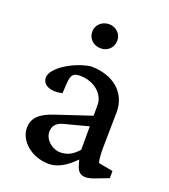

<svg xmlns="http://www.w3.org/2000/svg" viewBox="-137 -842 836 950"><g transform="rotate(20 280.5 -367.0)"><path d="M229 9C274 9 317 -15 364 -63L373 -32C381 -5 397 9 422 9C436 9 456 4 478 -5L538 -28V-66L462 -80C457 -94 455 -125 455 -156L458 -349C457 -450 379 -516 261 -516C179 -505 70 -441 70 -388C70 -348 115 -329 174 -343L177 -394C180 -441 190 -454 228 -454C298 -454 357 -407 357 -348V-291L177 -231C99 -206 67 -174 67 -121C67 -58 133 9 229 9ZM178 -141C178 -172 193 -192 231 -202L357 -235V-112C329 -79 299 -64 264 -64C218 -64 178 -102 178 -141ZM208 -680C208 -643 237 -616 275 -616C312 -616 340 -643 340 -680C340 -715 312 -743 275 -743C237 -743 208 -715 208 -680Z"/></g></svg>

Font: TPK Tissa Web Medium
Style: Regular
Weight: 500
Designer: Jacques Le Bailly, Suppakit Chalermlarp | Katatrad Co.,Ltd.
Foundry: Jacques Le Bailly, Cadson Demak Co.,Ltd.
Version: Version 5.000;Glyphs 3.1.2 (3151)